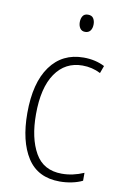

<svg xmlns="http://www.w3.org/2000/svg" viewBox="-84 -775 535 835"><g transform="rotate(10 183.0 -358.0)"><path d="M240 10Q143 10 96.5 -62.5Q50 -135 50 -259Q50 -393 103 -466Q156 -539 250 -539Q302 -539 343 -518L331 -485Q294 -504 251 -504Q175 -504 131.5 -441Q88 -378 88 -260Q88 -155 125 -90Q162 -25 243 -25Q292 -25 340 -46V-11Q320 -1 293.5 4.5Q267 10 240 10ZM236 -726Q253 -726 260 -715Q267 -704 267 -689Q267 -671 259 -660.5Q251 -650 236 -650Q221 -650 213.5 -661Q206 -672 206 -688Q206 -704 213 -715Q220 -726 236 -726Z"/></g></svg>

Font: Noto Sans Lao Looped Condensed ExtraLight
Style: Regular
Weight: 200
Width: 3
Designer: Mark Frömberg, Ben Mitchell
Foundry: The Fontpad Ltd
Version: Version 1.002; ttfautohint (v1.8.4.7-5d5b)